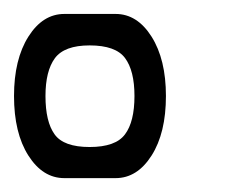

<svg xmlns="http://www.w3.org/2000/svg" viewBox="-20 -722 337 274"><path d="M216.8 -585Q216.8 -532.2 196.3 -500Q175.8 -467.8 145 -467.8H71.8Q41 -467.8 20.5 -500Q0 -532.2 0 -585Q0 -637.2 20.5 -669.7Q41 -702.1 71.8 -702.1H145Q175.8 -702.1 196.3 -669.7Q216.8 -637.2 216.8 -585ZM171.9 -585Q171.9 -621.1 158.4 -639.2Q145 -657.2 107.9 -657.2Q71.8 -657.2 58.3 -638.9Q44.9 -620.6 44.9 -585Q44.9 -548.3 57.9 -530.3Q70.8 -512.2 107.9 -512.2Q145 -512.2 158.4 -530.3Q171.9 -548.3 171.9 -585Z"/></svg>

Font: Favorite Color
Style: Regular
Weight: 400
Designer: Bryce Wilner
Version: Version 1.000;PS 1.0;hotconv 16.6.51;makeotf.lib2.5.65220 DE